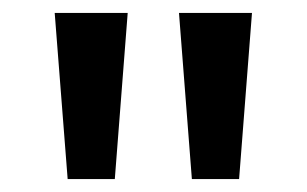

<svg xmlns="http://www.w3.org/2000/svg" viewBox="-20 -734 476 298"><path d="M178.2 -713.9 158.2 -456.1H85L64.9 -713.9ZM371.1 -713.9 351.1 -456.1H277.8L257.8 -713.9Z"/></svg>

Font: f1_58959          
Style: Regular
Weight: 600
Foundry: Ascender Corporation
Version: Version 1.10